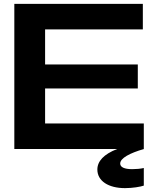

<svg xmlns="http://www.w3.org/2000/svg" viewBox="-20 -770 815 992"><path d="M213 -313H692V-437H213V-618H718V-750H54V0H585C516 27 483 63 483 106C483 165 540 202 626 202C665 202 706 195 723 189V98C706 102 684 104 663 104C623 104 601 94 601 75C601 47 651 21 723 0V-132H213Z"/></svg>

Font: Bounded Med
Style: Regular
Weight: 500
Designer: Vlad Churkin
Version: Version 3.0